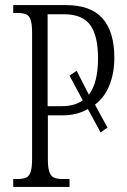

<svg xmlns="http://www.w3.org/2000/svg" viewBox="-20 -734 500 754"><path d="M32 -31H47Q70 -31 82.5 -36.5Q95 -42 100.5 -59Q106 -76 106 -111V-605Q106 -639 100.5 -655.5Q95 -672 83 -677.5Q71 -683 48 -683H32V-714H239Q336 -714 382.5 -662Q429 -610 429 -507Q429 -449 410.5 -401Q392 -353 353 -323L402 -233L375 -214L325 -306Q283 -281 225 -281H168V-108Q168 -75 174 -58.5Q180 -42 192 -36.5Q204 -31 227 -31H253V0H32ZM222 -317Q273 -317 305 -340L253 -437L281 -456L329 -362Q365 -409 365 -505Q365 -594 334 -636Q303 -678 232 -678H167V-317Z"/></svg>

Font: Noto Serif CondLight
Style: Regular
Weight: 300
Width: 3
Designer: Monotype Design Team
Foundry: Monotype Imaging Inc.
Version: Version 1.001